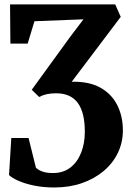

<svg xmlns="http://www.w3.org/2000/svg" viewBox="-20 -574 585 850"><path d="M220.5 256Q173 256 132.2 247.8Q91.5 239.5 62.5 226.8Q33.5 214 20 201L30 37H106.5L139 168.5Q151.5 180 170 186.2Q188.5 192.5 219 192Q262 191 292.5 167Q323 143 339.2 102Q355.5 61 355.5 9.5Q355.5 -32.5 348 -64.2Q340.5 -96 324.8 -117.8Q309 -139.5 285 -150.2Q261 -161 228.5 -161Q204 -161 185.8 -156.8Q167.5 -152.5 153.5 -144.5L120.5 -176.5L290 -410L349.5 -488.5L132.5 -480L102.5 -381H26L24.5 -554.5H490L514.5 -499.5L297.5 -212Q374 -214 424.2 -186Q474.5 -158 499.2 -108.5Q524 -59 524 3.5Q524 56.5 501.8 102.8Q479.5 149 438.8 183.2Q398 217.5 342.5 236.8Q287 256 220.5 256Z"/></svg>

Font: Merriweather 20pt ExtraBold
Style: Regular
Weight: 800
Version: Version 2.100